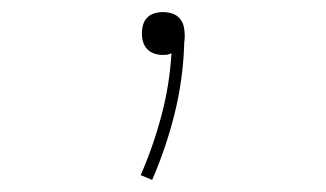

<svg xmlns="http://www.w3.org/2000/svg" viewBox="-20 -83 540 318"><path d="M232 215 213 207Q234 159 247.5 108Q261 57 264 5Q261 7 257 7.5Q253 8 249 8Q242 8 235 5.5Q228 3 223.5 -2Q219 -7 217 -13.5Q215 -20 215 -27Q215 -35 217 -42Q219 -49 224 -54Q229 -59 236 -61Q243 -63 250 -63Q258 -63 265.5 -60.5Q273 -58 278 -52Q283 -46 284.5 -38.5Q286 -31 286 -23Q286 -19 285.5 -15.5Q285 -12 285 -8Q283 50 269 106Q255 162 232 215Z"/></svg>

Font: Iosevka Aile Thin
Style: Regular
Weight: 100
Designer: Belleve Invis
Foundry: Belleve Invis
Version: Version 31.1.0; ttfautohint (v1.8.4)